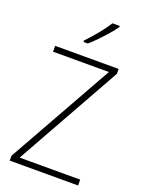

<svg xmlns="http://www.w3.org/2000/svg" viewBox="-173 -1030 834 1111"><g transform="rotate(20 243.5 -475.0)"><path d="M454 0H33V-30L397 -678H53V-714H444V-684L81 -36H454ZM365 -943Q349 -920 325 -892.5Q301 -865 275 -838Q249 -811 225 -791H199V-800Q231 -833 265 -874.5Q299 -916 320 -950H365Z"/></g></svg>

Font: Noto Sans Gujarati SemiCondensed ExtraLight
Style: Regular
Weight: 200
Width: 4
Designer: Jelle Bosma - Monotype Design Team, Universal Thirst
Foundry: Monotype Imaging Inc.
Version: Version 2.106; ttfautohint (v1.8.4.7-5d5b)